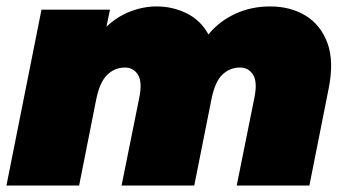

<svg xmlns="http://www.w3.org/2000/svg" viewBox="-25 -577 1085 597"><path d="M815 -557Q878 -557 925 -528.5Q972 -500 993 -443.5Q1014 -387 997 -302L937 0H711L766 -273Q776 -322 762 -344.5Q748 -367 721 -367Q690 -367 667 -345.5Q644 -324 633 -271L579 0H353L408 -273Q418 -322 404 -344.5Q390 -367 363 -367Q332 -367 308.5 -344.5Q285 -322 274 -267L221 0H-5L104 -547H317L306 -494Q340 -526 380.5 -541.5Q421 -557 462 -557Q512 -557 555.5 -535.5Q599 -514 623 -470Q658 -512 707.5 -534.5Q757 -557 815 -557Z"/></svg>

Font: Montserrat Black
Style: Italic
Weight: 900
Italic angle: -11.3°
Designer: Julieta Ulanovsky
Foundry: Julieta Ulanovsky
Version: Version 9.000; ttfautohint (v1.8.4.7-5d5b)